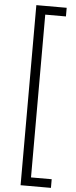

<svg xmlns="http://www.w3.org/2000/svg" viewBox="-67 -898 446 1128"><g transform="rotate(5 155.5 -334.0)"><path d="M100 197V-865H279V-814H157V146H279V197Z"/></g></svg>

Font: Yaldevi ExtraLight Light
Style: Regular
Weight: 300
Version: Version 1.100